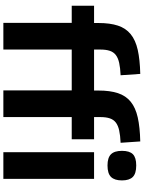

<svg xmlns="http://www.w3.org/2000/svg" viewBox="124 -979 855 1143"><g transform="rotate(90 551.5 -407.5)"><path d="M116 -407H14V-540H117V-566Q117 -635 132.5 -682Q148 -729 183.5 -758Q219 -787 277 -800Q335 -813 420 -815L428 -698Q384 -696 354.5 -689.5Q325 -683 307.5 -669.5Q290 -656 282.5 -633.5Q275 -611 275 -578V-540H519V-566Q519 -635 534.5 -682Q550 -729 585.5 -758Q621 -787 679 -800Q737 -813 822 -815L830 -698Q786 -696 756.5 -689.5Q727 -683 709.5 -669.5Q692 -656 684.5 -633.5Q677 -611 677 -578V-540H809V-407H677V0H518V-407H275V0H116ZM886 -540H1045V0H886ZM965 -620Q919 -620 898.5 -640.5Q878 -661 878 -706Q878 -751 898 -771Q918 -791 965 -791Q1013 -791 1033.5 -770.5Q1054 -750 1054 -706Q1054 -662 1033.5 -641Q1013 -620 965 -620Z"/></g></svg>

Font: Encode Sans Narrow
Style: Bold
Weight: 700
Designer: Pablo Impallari, Andres Torresi
Foundry: Pablo Impallari, Andres Torresi
Version: Version 1.000; ttfautohint (v1.00) -l 8 -r 50 -G 200 -x 14 -